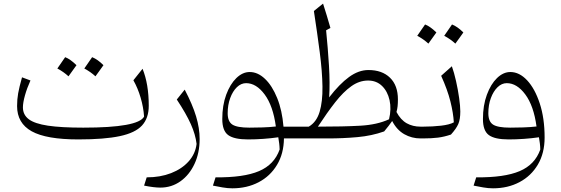

<svg xmlns="http://www.w3.org/2000/svg" viewBox="-20 -752 3050 1043"><path d="M762.7 -118.7Q759.3 -169.4 743.9 -221.7Q728.5 -273.9 704.6 -315.9L754.4 -378.4Q788.1 -295.4 788.1 -177.7Q788.1 -110.4 751.5 -70.3Q714.8 -30.3 631.1 -12.5Q547.4 5.4 405.8 5.4Q231.4 5.4 152.1 -38.8Q72.8 -83 72.8 -175.8Q72.8 -211.9 78.6 -245.1Q84.5 -278.3 99.6 -332L145.5 -314.9Q126.5 -272.9 115.5 -233.6Q104.5 -194.3 104.5 -168.5Q104.5 -128.4 136.5 -104.2Q168.5 -80.1 240.5 -69.3Q312.5 -58.6 432.6 -58.6Q731 -58.6 762.7 -118.7ZM352.1 -337.4Q326.2 -361.3 291.5 -379.9Q314 -411.1 334 -441.4Q361.3 -431.2 395.5 -397.9Q377 -371.1 352.1 -337.4ZM438 -379.9Q458 -408.2 480.5 -441.4Q510.3 -429.7 542 -397.9Q531.2 -382.8 520.5 -367.7Q509.8 -352.5 498.5 -337.4Q472.7 -361.3 438 -379.9Z M1064.5 3.4Q1064.5 78.6 1036.6 138.4Q1008.8 198.2 960.4 232.7Q912.1 267.1 851.1 267.1Q816.4 267.1 762.7 256.3L776.9 211.4Q850.6 211.4 909.4 188.5Q968.3 165.5 1004.9 124.5Q1041.5 83.5 1047.9 29.8Q1042 -21 1016.8 -77.4Q991.7 -133.8 940.4 -211.4L983.4 -265.1Q1025.9 -184.1 1045.2 -119.9Q1064.5 -55.7 1064.5 3.4Z M1336.4 -360.8Q1380.4 -360.8 1419.4 -323.7Q1458.5 -286.6 1485.6 -219.7Q1512.7 -152.8 1520 -64H1578.6V0H1522.5Q1521.5 83 1484.6 144Q1447.8 205.1 1384.8 238Q1321.8 271 1242.2 271Q1216.8 271 1188.7 266.1Q1160.6 261.2 1136.7 256.3L1150.9 211.4Q1304.2 212.9 1387.2 177.5Q1470.2 142.1 1499 60.1Q1498.5 41.5 1496.6 26.6Q1494.6 11.7 1491.7 -6.3Q1452.1 -0.5 1409.9 2.4Q1367.7 5.4 1327.1 5.4Q1252 5.4 1219.7 -18.1Q1187.5 -41.5 1187.5 -105.5Q1187.5 -179.7 1208.7 -237.3Q1230 -294.9 1263.9 -327.9Q1297.9 -360.8 1336.4 -360.8ZM1316.9 -300.3Q1289.6 -300.3 1266.8 -278.3Q1244.1 -256.3 1230.5 -219.2Q1216.8 -182.1 1216.8 -136.7Q1216.8 -91.8 1242.4 -75.2Q1268.1 -58.6 1335 -58.6Q1367.7 -58.6 1405.8 -59.8Q1443.8 -61 1478.5 -64.9Q1463.4 -177.2 1417.7 -238.8Q1372.1 -300.3 1316.9 -300.3Z M1981.4 -371.6Q2055.7 -371.6 2098.6 -329.8Q2141.6 -288.1 2141.6 -211.9Q2141.6 -191.4 2139.9 -175Q2138.2 -158.7 2133.8 -143.6Q2156.7 -100.6 2189.5 -82.3Q2222.2 -64 2264.6 -64H2265.1V0H2264.6Q2216.8 0 2176.3 -22.9Q2135.7 -45.9 2110.4 -94.7Q2093.8 -70.3 2066.9 -38.1Q2000 -14.2 1921.9 -7.1Q1843.8 0 1760.7 0H1578.6Q1564 0 1564 -30.8V-33.2Q1564 -64 1578.6 -64H1657.2Q1699.2 -88.4 1716.1 -144Q1732.9 -199.7 1731.7 -282Q1730.5 -364.3 1717 -468Q1703.6 -571.8 1685.1 -692.4L1734.9 -732.4Q1756.3 -666 1774.9 -600.1L1751.5 -587.4Q1761.2 -491.2 1767.1 -395.3Q1772.9 -299.3 1768.1 -223.1Q1824.2 -295.9 1876.2 -333.7Q1928.2 -371.6 1981.4 -371.6ZM1979.5 -314.5Q1931.6 -314.5 1888.2 -283.4Q1844.7 -252.4 1800.8 -196.3Q1756.8 -140.1 1707 -64Q1844.7 -64 1936.8 -69.1Q2028.8 -74.2 2093.3 -104Q2106.9 -159.7 2096.2 -207.8Q2085.4 -255.9 2055.2 -285.2Q2024.9 -314.5 1979.5 -314.5Z M2307.1 -515.1Q2281.2 -539.1 2246.6 -557.6Q2269 -588.9 2289.1 -619.1Q2316.4 -608.9 2350.6 -575.7Q2332 -548.8 2307.1 -515.1ZM2393.1 -557.6Q2413.1 -585.9 2435.5 -619.1Q2465.3 -607.4 2497.1 -575.7Q2486.3 -560.5 2475.6 -545.4Q2464.8 -530.3 2453.6 -515.1Q2427.7 -539.1 2393.1 -557.6ZM2265.1 0Q2250.5 0 2250.5 -30.8V-33.2Q2250.5 -64 2265.1 -64H2279.3Q2330.1 -64 2376.2 -69.3Q2422.4 -74.7 2445.3 -87.4Q2442.4 -138.2 2426.8 -200.9Q2411.1 -263.7 2376.5 -340.3L2434.6 -392.1Q2446.8 -358.4 2457.3 -311.8Q2467.8 -265.1 2474.1 -220.2Q2480.5 -175.3 2480.5 -146.5Q2480.5 -103.5 2469.7 -78.6Q2459 -53.7 2429.7 -21Q2393.6 -8.8 2359.6 -4.4Q2325.7 0 2276.9 0Z M2658.2 271Q2632.8 271 2604.7 266.1Q2576.7 261.2 2552.7 256.3L2566.9 211.4Q2720.2 212.9 2803.2 177.5Q2886.2 142.1 2915 60.1Q2914.6 41.5 2912.6 26.6Q2910.6 11.7 2907.7 -6.3Q2868.2 -0.5 2825.9 2.4Q2783.7 5.4 2743.2 5.4Q2668 5.4 2635.7 -18.1Q2603.5 -41.5 2603.5 -105.5Q2603.5 -179.7 2624.8 -237.3Q2646 -294.9 2679.9 -327.9Q2713.9 -360.8 2752.4 -360.8Q2801.3 -360.8 2843.5 -315.7Q2885.7 -270.5 2912.1 -190.2Q2938.5 -109.9 2938.5 -4.9Q2938.5 79.6 2902.1 141.6Q2865.7 203.6 2802.2 237.3Q2738.8 271 2658.2 271ZM2894.5 -64.9Q2879.4 -177.2 2833.7 -238.8Q2788.1 -300.3 2732.9 -300.3Q2705.6 -300.3 2682.9 -278.3Q2660.2 -256.3 2646.5 -219.2Q2632.8 -182.1 2632.8 -136.7Q2632.8 -91.8 2658.4 -75.2Q2684.1 -58.6 2751 -58.6Q2783.7 -58.6 2821.8 -59.8Q2859.9 -61 2894.5 -64.9Z"/></svg>

Font: Pinar DS1 Light
Style: Regular
Weight: 300
Designer: Amin Abedi
Version: Version 3.000